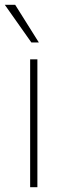

<svg xmlns="http://www.w3.org/2000/svg" viewBox="-36 -776 264 796"><path d="M119 0H89V-530H119ZM27 -756 125 -600Q125 -600 122 -600Q119 -600 114.5 -600Q110 -600 105 -600Q100 -600 97 -600Q94 -600 94 -600L-16 -756Z"/></svg>

Font: Roundo Variable
Style: Regular
Weight: 200
Designer: Shiva Nallaperumal
Foundry: Indian Type Foundry
Version: Version 2.000